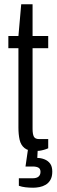

<svg xmlns="http://www.w3.org/2000/svg" viewBox="-20 -694 264 896"><path d="M145 11Q112 11 94.5 -3Q77 -17 71.5 -42Q66 -67 66 -98V-469H19V-526H66L79 -674H132V-526H205V-469H132V-93Q132 -68 138 -56.5Q144 -45 162 -45H205V-2Q196 2 185.5 5Q175 8 164.5 9.5Q154 11 145 11ZM135 182Q116 182 99 180Q82 178 68 173V138H131Q151 138 160 130Q169 122 169 108Q169 94 159.5 88.5Q150 83 132 83H99L113 -14H157L154 43Q171 43 187.5 49.5Q204 56 214 69.5Q224 83 224 107Q224 130 215.5 145Q207 160 193.5 168Q180 176 164.5 179Q149 182 135 182Z"/></svg>

Font: Archivo Condensed Light
Style: Regular
Weight: 300
Width: 3
Designer: Hector Gatti
Foundry: Omnibus-Type
Version: Version 2.001